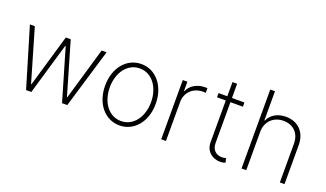

<svg xmlns="http://www.w3.org/2000/svg" viewBox="-71 -1188 2821 1662"><g transform="rotate(20 1339.5 -357.5)"><path d="M208.8 0H257.1L396.3 -474.8H400.9L540.1 0H588.4L751.8 -545.5H706.3L565.7 -63.9H562.1L421.5 -545.5H376.4L235.4 -63.6H231.5L90.9 -545.5H45.5Z M1071.4 11.4C1206.3 11.4 1304.3 -107.2 1304.3 -271C1304.3 -434.7 1206 -553.6 1071.4 -553.6C936.4 -553.6 838.4 -435 838.4 -271C838.4 -107.2 936.4 11.4 1071.4 11.4ZM1071.4 -28.8C956.7 -28.8 881.4 -135.7 881.4 -271C881.4 -405.5 957.4 -513.1 1071.4 -513.1C1185.7 -513.1 1261.4 -405.9 1261.4 -271C1261.4 -135.7 1186.1 -28.8 1071.4 -28.8Z M1453.8 0H1497.2V-359.4C1497.2 -447.4 1562.9 -511 1653.8 -511C1665.1 -511 1672.6 -509.6 1678.3 -508.9V-552.6C1671.5 -552.9 1664.1 -552.9 1656.2 -552.9C1584.2 -552.9 1523.4 -516 1500 -460.2H1496.1V-545.5H1453.8Z M2021.7 -545.5H1907V-676.1H1864V-545.5H1783.4V-506.7H1864V-121.1C1864 -38.4 1928.3 8.9 1996.4 8.9C2018.5 8.9 2033.4 5 2046.9 0L2036.2 -39.4C2025.6 -35.9 2014.9 -33 1999.3 -33C1951 -33 1907 -62.9 1907 -128.9V-506.7H2021.7Z M2236.9 -353.7C2236.9 -448.9 2303.3 -512.4 2395.2 -512.4C2486.2 -512.4 2546.5 -451.3 2546.5 -358V0H2589.5V-359.7C2589.5 -479.4 2513.5 -552.6 2403.4 -552.6C2324.6 -552.6 2266.7 -516 2241.1 -459.2H2236.9V-727.3H2193.5V0H2236.9Z"/></g></svg>

Font: Karasuma Gothic
Style: Thin
Weight: 200
Designer: Rasmus Andersson / Ryoko Ishizuka
Foundry: rsms
Version: Version 1.00